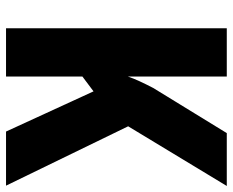

<svg xmlns="http://www.w3.org/2000/svg" viewBox="-86 -668 754 621"><g transform="rotate(90 290.5 -357.0)"><path d="M580 0 388 -395 581 -714H410L264 -476C248 -445 235 -418 227 -394V-714H71V0H227V-247L275 -283L405 0Z"/></g></svg>

Font: Noto Sans Gujarati Condensed ExtraBold
Style: Regular
Weight: 800
Width: 3
Designer: Jelle Bosma - Monotype Design Team, Universal Thirst
Foundry: Monotype Imaging Inc.
Version: Version 2.106